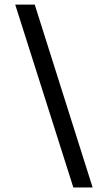

<svg xmlns="http://www.w3.org/2000/svg" viewBox="-20 -830 478 850"><path d="M304.7 0 47.4 -809.6H133.8L390.1 0Z"/></svg>

Font: Oswald
Style: Heavy
Weight: 800
Designer: Vernon Adams
Foundry: Vernon Adams
Version: 3.0; ttfautohint (v0.95) -l 8 -r 50 -G 200 -x 0 -w "G" -W -c